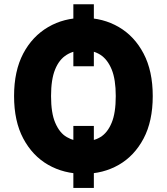

<svg xmlns="http://www.w3.org/2000/svg" viewBox="-20 -823 799 920"><path d="M331.5 -219.7H429.7V77.6H331.5ZM331.5 -802.7H429.7V-505.4H331.5ZM711.9 -362.8Q711.9 -242.2 668 -159.2Q624 -76.2 549.3 -33.2Q474.1 9.8 380.9 9.8Q286.1 9.8 210.9 -33.2Q135.7 -76.2 91.3 -159.7Q47.4 -242.2 47.4 -362.8Q47.4 -482.9 91.3 -566.4Q134.8 -648.9 210.9 -693.4Q286.1 -737.3 380.9 -737.3Q473.6 -737.3 549.3 -693.4Q624.5 -649.4 668 -566.4Q711.9 -482.9 711.9 -362.8ZM534.7 -362.8Q534.7 -442.4 515.1 -490.2Q495.1 -538.6 460.9 -560.5Q427.2 -582 380.9 -582Q335 -582 299.8 -560.5Q263.7 -538.6 244.1 -490.2Q224.6 -442.4 224.6 -362.8Q224.6 -281.2 244.6 -234.9Q265.6 -185.5 300.3 -166Q336.4 -145 380.9 -145Q425.8 -145 460.9 -166Q495.1 -186.5 515.1 -234.9Q534.7 -281.7 534.7 -362.8Z"/></svg>

Font: My Font
Style: Regular
Weight: 500
Designer: Rasmus Andersson
Foundry: rsms
Version: Version 0.001